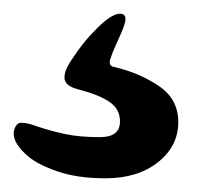

<svg xmlns="http://www.w3.org/2000/svg" viewBox="-20 -40 310 280"><path d="M21 188Q0 170 0 155Q0 149 3 144Q6 139 11 139Q20 139 33 144Q54 151 75 155.5Q96 160 126 160Q155 160 155 137Q155 119 139.5 108.5Q124 98 93 90Q74 85 74 73Q74 66 78 58Q82 50 93.5 34Q105 18 116 7Q141 -20 155 -20Q163 -20 163 -12Q163 -8 160 0Q158 6 151 21Q144 36 141 46Q140 48 140 51Q140 57 148 58Q185 67 212.5 86Q240 105 240 138Q240 173 210.5 196.5Q181 220 134 220Q93 220 64 210Q35 200 21 188Z"/></svg>

Font: Raigarh
Style: Bold
Weight: 700
Designer: jaikishan Patel
Foundry: MagicType
Version: Version 1.000